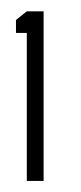

<svg xmlns="http://www.w3.org/2000/svg" viewBox="-20 -703 146 346"><path d="M8.8 -643.6V-667L28.3 -682.6H58.6V-377H28.3V-643.6Z"/></svg>

Font: Post No Bills Colombo
Style: Regular
Weight: 500
Designer: Kosala Senevirathne, Siva Puranthara, Lasantha Premarathna, Tharique Azeez
Foundry: Mooniak
Version: Version 1.220 ; ttfautohint (v1.5)